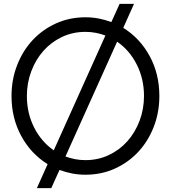

<svg xmlns="http://www.w3.org/2000/svg" viewBox="-20 -900 890 1000"><path d="M810 -400Q810 -315 781 -240Q752 -165 700.5 -109.5Q649 -54 578.5 -22Q508 10 425 10Q389 10 355.5 3.5Q322 -3 290 -15L247 80H172L228 -45Q141 -99 90.5 -192Q40 -285 40 -400Q40 -485 69 -560Q98 -635 149.5 -690.5Q201 -746 271.5 -778Q342 -810 425 -810Q461 -810 494.5 -803.5Q528 -797 560 -785L603 -880H678L622 -755Q709 -701 759.5 -608Q810 -515 810 -400ZM529 -715Q505 -724 479 -729Q453 -734 425 -734Q359 -734 303 -707.5Q247 -681 206.5 -635.5Q166 -590 143 -529Q120 -468 120 -400Q120 -311 157.5 -236.5Q195 -162 260 -117ZM730 -400Q730 -489 692.5 -563.5Q655 -638 590 -683L321 -85Q345 -76 371 -71Q397 -66 425 -66Q491 -66 547 -92.5Q603 -119 643.5 -164.5Q684 -210 707 -271Q730 -332 730 -400Z"/></svg>

Font: Gauge
Style: Regular
Weight: 400
Designer: Daniel Pimley
Foundry: Daniel Pimley
Version: Version 2.0